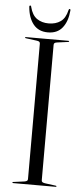

<svg xmlns="http://www.w3.org/2000/svg" viewBox="-58 -885 403 917"><g transform="rotate(5 143.5 -426.0)"><path d="M176.5 -25.5Q176.5 -19.5 180.2 -16.8Q184 -14 192.5 -12.5L245 -5.5Q249 -5 249 -2.5Q249 -1.5 248.2 -0.8Q247.5 0 245.5 0H41.5Q39.5 0 38.5 -0.8Q37.5 -1.5 37.5 -2.5Q37.5 -5 42 -5.5L94.5 -12.5Q103 -14 106.8 -16.8Q110.5 -19.5 110.5 -25.5V-674.5Q110.5 -680.5 106.8 -683.5Q103 -686.5 94.5 -687.5L42 -694.5Q37.5 -695 37.5 -697.5Q37.5 -698.5 38.5 -699.2Q39.5 -700 41.5 -700H245.5Q247.5 -700 248.2 -699.2Q249 -698.5 249 -697.5Q249 -695 245 -694.5L192.5 -687.5Q184 -686.5 180.2 -683.5Q176.5 -680.5 176.5 -674.5ZM143.5 -774.5Q177.5 -774.5 200.8 -790.8Q224 -807 233 -846Q234 -850 235.2 -851Q236.5 -852 238 -852Q240 -852 241.2 -850.2Q242.5 -848.5 242 -844.5Q237.5 -792.5 213.2 -762Q189 -731.5 143.5 -731.5Q99 -731.5 74.2 -762Q49.5 -792.5 45 -844.5Q44.5 -848.5 45.8 -850.2Q47 -852 49 -852Q50.5 -852 52 -851Q53.5 -850 54 -846Q64 -806.5 87.5 -790.5Q111 -774.5 143.5 -774.5Z"/></g></svg>

Font: Fraunces 120pt Light
Style: Regular
Weight: 300
Version: Version 1.000;[b76b70a41]